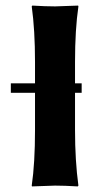

<svg xmlns="http://www.w3.org/2000/svg" viewBox="-20 -668 391 691"><path d="M273.9 -368.2H250V-444.8C250 -522.9 254.1 -589.7 262.2 -645L261.2 -647.9L178.2 -645C155.4 -645 128.1 -646 96.2 -647.9L94.2 -645C102.1 -588.1 106 -521.3 106 -444.8V-368.2H19V-334H106V-200.2C106 -120.8 102.1 -54 94.2 0L95.2 2.9L178.2 0C201 0 228.2 1 259.8 2.9L262.2 0C254.1 -59.6 250 -126.3 250 -200.2V-334H273.9Z"/></svg>

Font: Linux Biolinum G
Style: Bold
Weight: 700
Designer: Philipp H. Poll
Foundry: Philipp H. Poll
Version: Version 1.1.0